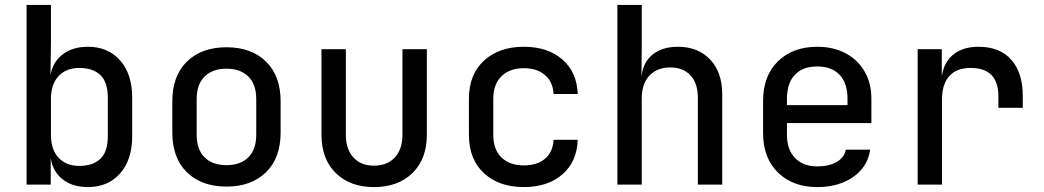

<svg xmlns="http://www.w3.org/2000/svg" viewBox="-20 -750 4240 780"><path d="M337 10Q275 10 235 -21Q195 -52 186 -107V0H88V-730H187V-572L185 -444Q194 -498 234.5 -529Q275 -560 337 -560Q419 -560 468 -504.5Q517 -449 517 -354V-196Q517 -101 468 -45.5Q419 10 337 10ZM302 -76Q357 -76 387.5 -104.5Q418 -133 418 -197V-353Q418 -417 387.5 -445.5Q357 -474 302 -474Q249 -474 218 -441Q187 -408 187 -348V-202Q187 -142 218 -109Q249 -76 302 -76Z M900 8Q799 8 739.5 -50Q680 -108 680 -212V-338Q680 -442 739.5 -500Q799 -558 900 -558Q1001 -558 1060.5 -500Q1120 -442 1120 -338V-212Q1120 -108 1060.5 -50Q1001 8 900 8ZM900 -79Q956 -79 988.5 -110.5Q1021 -142 1021 -203V-347Q1021 -408 988.5 -439.5Q956 -471 900 -471Q844 -471 811.5 -439.5Q779 -408 779 -347V-203Q779 -142 811.5 -110.5Q844 -79 900 -79Z M1499 10Q1402 10 1344 -47Q1286 -104 1286 -202V-550H1385V-202Q1385 -144 1415.5 -110.5Q1446 -77 1499 -77Q1553 -77 1584 -110.5Q1615 -144 1615 -202V-550H1714V-202Q1714 -104 1655.5 -47Q1597 10 1499 10Z M2108 10Q2007 10 1946 -46.5Q1885 -103 1885 -202V-349Q1885 -447 1946 -503.5Q2007 -560 2108 -560Q2205 -560 2264.5 -508.5Q2324 -457 2327 -368H2229Q2226 -418 2193.5 -445.5Q2161 -473 2108 -473Q2051 -473 2017.5 -440.5Q1984 -408 1984 -349V-202Q1984 -142 2017.5 -110Q2051 -78 2108 -78Q2162 -78 2194 -105Q2226 -132 2229 -182H2327Q2324 -93 2264.5 -41.5Q2205 10 2108 10Z M2488 0V-730H2587V-550L2586 -445H2587Q2594 -499 2632.5 -529.5Q2671 -560 2734 -560Q2816 -560 2865 -508Q2914 -456 2914 -368V0H2815V-353Q2815 -412 2785 -444Q2755 -476 2703 -476Q2649 -476 2618 -442.5Q2587 -409 2587 -349V0Z M3300 10Q3201 10 3140.5 -49Q3080 -108 3080 -210V-340Q3080 -442 3140.5 -501Q3201 -560 3300 -560Q3366 -560 3415.5 -533.5Q3465 -507 3492.5 -459.5Q3520 -412 3520 -349V-250H3177V-202Q3177 -142 3210 -108Q3243 -74 3300 -74Q3348 -74 3379 -92Q3410 -110 3416 -142H3515Q3505 -72 3446 -31Q3387 10 3300 10ZM3177 -349V-323H3423V-349Q3423 -412 3391 -446Q3359 -480 3300 -480Q3241 -480 3209 -446Q3177 -412 3177 -349Z M3708 0V-550H3806V-444H3807Q3815 -498 3853.5 -529Q3892 -560 3956 -560Q4041 -560 4088 -507.5Q4135 -455 4135 -360V-312H4036V-359Q4036 -474 3923 -474Q3866 -474 3836.5 -441Q3807 -408 3807 -347V0Z"/></svg>

Font: JetBrains Mono NL Medium
Style: Regular
Weight: 500
Monospace: yes
Designer: Philipp Nurullin, Konstantin Bulenkov
Foundry: JetBrains
Version: Version 2.305; ttfautohint (v1.8.4.7-5d5b)